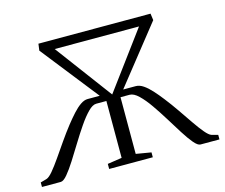

<svg xmlns="http://www.w3.org/2000/svg" viewBox="-104 -883 1201 1024"><g transform="rotate(-15 497.0 -371.5)"><path d="M7 0V-25L41 -34.5Q55.5 -39 76.5 -64Q97.5 -89 123.5 -126.5Q149.5 -164 178.2 -205.5Q207 -247 236 -284Q259 -313 280.8 -337Q302.5 -361 323.5 -375.5Q344.5 -390 363.5 -390H430.5L181.5 -706L186.5 -743H805.5L810.5 -706L560 -390H629Q650 -390 671.2 -375.5Q692.5 -361 714.5 -336.8Q736.5 -312.5 759 -283.5Q788 -246.5 816.5 -205Q845 -163.5 870.5 -126.2Q896 -89 917 -64Q938 -39 952 -34.5L987 -25V0H882.5Q867.5 0 846 -25.5Q824.5 -51 799 -91.5Q773.5 -132 745.8 -177Q718 -222 690 -262.2Q662 -302.5 635.2 -328.2Q608.5 -354 585.5 -354H535.5V-41L619 -27V0H378V-28L457.5 -40V-354H401.5Q381 -354 355.8 -328.2Q330.5 -302.5 303 -262.2Q275.5 -222 248 -177Q220.5 -132 194.8 -91.5Q169 -51 147.5 -25.5Q126 0 111 0ZM263 -693 496.5 -379.5 728.5 -693Z"/></g></svg>

Font: Merriweather 96pt Light
Style: Regular
Weight: 300
Version: Version 2.100